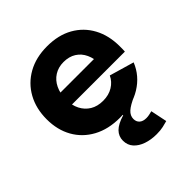

<svg xmlns="http://www.w3.org/2000/svg" viewBox="-209 -710 1079 1079"><g transform="rotate(-45 330.5 -170.5)"><path d="M339 11.3Q247.4 11.3 180.7 -25Q114 -61.2 77.9 -125.3Q41.8 -189.4 41.8 -273.8Q41.8 -359 77.8 -424.1Q113.9 -489.3 179.5 -526Q245 -562.7 333.8 -562.7Q423.2 -562.7 487.8 -526.2Q552.4 -489.7 587.5 -424.6Q622.6 -359.6 622.6 -273.7Q622.6 -259.7 622.5 -249.6Q622.4 -239.5 621.7 -232.2H471.6Q472.8 -243 473.2 -254.5Q473.5 -266.1 473.5 -280.6Q473.5 -326.6 457.4 -361.2Q441.4 -395.9 410.6 -415.3Q379.8 -434.7 336.3 -434.7Q294.6 -434.7 263.2 -414.7Q231.7 -394.8 214.4 -358.6Q197 -322.4 197 -273.8Q197 -229.6 214.4 -195.5Q231.8 -161.5 263.6 -142.1Q295.5 -122.8 340.2 -122.8Q385.3 -122.8 418.2 -143.1Q451.2 -163.3 466.9 -197.3L613.8 -154.6Q582.9 -77.7 510.6 -33.2Q438.4 11.3 339 11.3ZM138.3 -232.2V-325.4H531.9L548.6 -232.2ZM489.8 109.8 510.1 208.2Q494.4 212.8 472.3 217.8Q450.3 222.8 419.8 222.8Q375.7 222.8 339.5 210.3Q303.2 197.8 281.5 173.7Q259.8 149.6 259.8 114Q259.8 79.5 284.1 54.7Q308.5 30 362.2 14L358.8 -24L481.8 -18.3Q431.6 3.4 409.6 23.4Q387.7 43.4 387.7 69.5Q387.7 91.8 402.2 104.7Q416.8 117.7 443.2 117.7Q455.6 117.7 467.5 115.1Q479.4 112.6 489.8 109.8Z"/></g></svg>

Font: Hepta Slab ExtraLight
Style: Regular
Weight: 200
Designer: Michael LaGattuta
Foundry: Michael LaGattuta
Version: Version 1.100